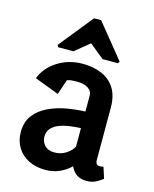

<svg xmlns="http://www.w3.org/2000/svg" viewBox="-107 -764 672 840"><g transform="rotate(15 229.0 -344.0)"><path d="M179 4Q135 4 102 -13Q69 -30 51 -60Q33 -90 33 -129Q33 -175 56.5 -205.5Q80 -236 118.5 -254Q157 -272 200.5 -279.5Q244 -287 283 -288V-362Q283 -380 265 -392.5Q247 -405 211 -405Q201 -405 189 -404Q177 -403 169 -399L146 -331L36 -373Q55 -423 105 -455Q155 -487 219 -487Q265 -487 303 -471.5Q341 -456 363.5 -422Q386 -388 386 -332V-97Q386 -84 391 -78.5Q396 -73 405 -73Q410 -73 415 -74Q420 -75 422 -75L438 -25Q430 -18 411 -7Q392 4 366 4Q337 4 319.5 -9Q302 -22 293 -43Q272 -22 243 -9Q214 4 179 4ZM198 -80Q227 -80 250 -95Q273 -110 283 -129V-213Q262 -212 237 -209Q212 -206 189.5 -198Q167 -190 152.5 -175Q138 -160 138 -136Q138 -113 153.5 -96.5Q169 -80 198 -80ZM95 -529 90 -538 214 -692H246L371 -538L366 -529H296L230 -583L164 -529Z"/></g></svg>

Font: Kreon Light Medium
Style: Regular
Weight: 500
Version: Version 2.002